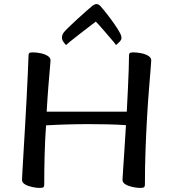

<svg xmlns="http://www.w3.org/2000/svg" viewBox="-20 -909 835 942"><path d="M175 13Q158 13 137.5 8.5Q117 4 102.5 -4.5Q88 -13 88 -27Q88 -31 90 -67.5Q92 -104 95.5 -162.5Q99 -221 103 -289.5Q107 -358 110.5 -425.5Q114 -493 116.5 -549Q119 -605 120 -637Q120 -645 123.5 -648.5Q127 -652 141 -652Q158 -652 178.5 -648Q199 -644 213.5 -635Q228 -626 228 -613Q228 -609 225 -575.5Q222 -542 217.5 -487Q213 -432 209 -361H602Q605 -417 607.5 -470.5Q610 -524 611.5 -567.5Q613 -611 613 -637Q613 -645 616.5 -648.5Q620 -652 634 -652Q652 -652 672.5 -648Q693 -644 707.5 -635Q722 -626 722 -613Q722 -608 719 -570.5Q716 -533 711 -472Q706 -411 701.5 -334Q697 -257 694 -172Q691 -87 691 -3Q691 6 686.5 9.5Q682 13 668 13Q651 13 630.5 8.5Q610 4 595.5 -4.5Q581 -13 581 -27Q581 -30 583.5 -68.5Q586 -107 590 -166.5Q594 -226 598 -295Q554 -298 507.5 -299Q461 -300 414 -300Q311 -300 206 -294Q201 -225 199 -150.5Q197 -76 197 -3Q197 6 193 9.5Q189 13 175 13ZM304 -688Q297 -695 290.5 -704.5Q284 -714 284 -724Q284 -737 291 -747Q296 -755 315 -773.5Q334 -792 358 -814Q382 -836 403 -854.5Q424 -873 434 -881Q445 -889 453 -889Q462 -889 471 -881Q488 -862 507 -837.5Q526 -813 542.5 -789Q559 -765 567 -750Q576 -735 576 -722Q576 -714 566.5 -704Q557 -694 549 -688Q548 -691 537 -704Q526 -717 510.5 -735Q495 -753 479 -771.5Q463 -790 450 -803Q431 -789 407.5 -770.5Q384 -752 361 -734.5Q338 -717 322.5 -704Q307 -691 304 -688Z"/></svg>

Font: BriemHand
Style: Regular
Weight: 400
Designer: Gunnlaugur SE Briem, Eben Sorkin
Foundry: Sorkin Type
Version: Version 1.001; ttfautohint (v1.8.4.7-5d5b)